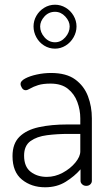

<svg xmlns="http://www.w3.org/2000/svg" viewBox="-20 -787 470 813"><path d="M171 6Q113 6 73 -26.5Q33 -59 33 -126Q33 -179 62.5 -208Q92 -237 144.5 -248.5Q197 -260 266 -260H320V-286Q320 -321 307.5 -355Q295 -389 267.5 -411Q240 -433 194 -433Q162 -433 141.5 -426.5Q121 -420 108.5 -412.5Q96 -405 89 -405Q79 -405 73 -414.5Q67 -424 67 -432Q67 -444 86.5 -454.5Q106 -465 136 -471.5Q166 -478 196 -478Q261 -478 298.5 -450.5Q336 -423 352.5 -379.5Q369 -336 369 -286V-21Q369 -13 362.5 -6.5Q356 0 345 0Q335 0 328 -6.5Q321 -13 321 -21V-70Q296 -41 258.5 -17.5Q221 6 171 6ZM178 -38Q213 -38 245.5 -55.5Q278 -73 299 -98.5Q320 -124 320 -146V-220H271Q222 -220 179 -214.5Q136 -209 109 -189.5Q82 -170 82 -128Q82 -81 110 -59.5Q138 -38 178 -38ZM213 -581Q188 -581 167 -594Q146 -607 134 -629Q122 -651 122 -675Q122 -699 134 -720Q146 -741 167 -754Q188 -767 213 -767Q237 -767 258 -754.5Q279 -742 291.5 -720.5Q304 -699 304 -675Q304 -651 291.5 -629Q279 -607 258 -594Q237 -581 213 -581ZM213 -608Q238 -608 256.5 -629Q275 -650 275 -675Q275 -697 256.5 -717Q238 -737 213 -737Q186 -737 168 -717Q150 -697 150 -675Q150 -650 168.5 -629Q187 -608 213 -608Z"/></svg>

Font: Dosis Light
Style: Regular
Weight: 300
Designer: EdgarTolentino, PabloImpallari, IginoMarini
Foundry: EdgarTolentino, PabloImpallari, IginoMarini
Version: Version 3.001; ttfautohint (v1.8.2)